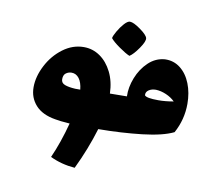

<svg xmlns="http://www.w3.org/2000/svg" viewBox="-88 -682 1194 1047"><g transform="rotate(10 509.0 -158.5)"><path d="M468 -472Q470 -485 485 -511Q500 -537 518 -557Q536 -577 549 -577Q569 -577 608 -549Q647 -521 651 -504Q655 -487 627 -446.5Q599 -406 578 -393Q556 -402 519 -428Q482 -454 468 -472ZM935 -190Q935 -103 893 -26Q834 3 721.5 16Q609 29 480 30Q445 146 390 260Q315 254 253 224Q292 137 321 27Q263 23 240 18Q167 6 130 -35Q93 -76 93 -134Q93 -193 125 -255Q157 -317 210.5 -357Q264 -397 326 -397Q375 -397 415.5 -369Q456 -341 481.5 -290Q507 -239 509 -172L603 -173Q601 -223 622 -276.5Q643 -330 682 -367Q721 -404 772 -408Q821 -410 858 -381Q895 -352 915 -301.5Q935 -251 935 -190ZM318 -165H346Q342 -205 325.5 -226.5Q309 -248 284 -248Q267 -248 253 -238Q239 -228 239 -204Q239 -183 260.5 -175Q282 -167 318 -165ZM859 -190Q839 -210 810 -222.5Q781 -235 753 -236Q729 -236 713 -225Q697 -214 699 -196Q709 -182 775 -182Q815 -182 859 -190Z"/></g></svg>

Font: Lalezar
Style: Regular
Weight: 400
Designer: Borna Izadpanah
Foundry: Borna Izadpanah
Version: Version 1.003;November 28, 2018;FontCreator 11.5.0.2421 64-b